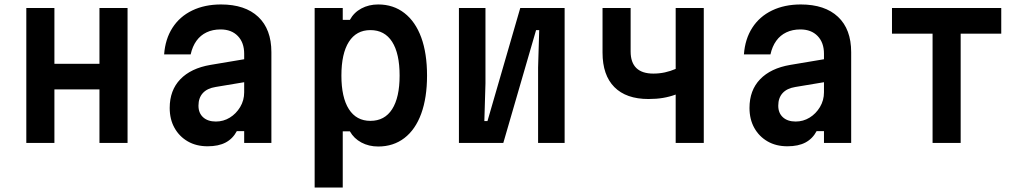

<svg xmlns="http://www.w3.org/2000/svg" viewBox="-20 -641 4590 861"><path d="M98 0V-605H224V-355H426V-605H552V0H426V-240H224V0Z M1085 -377V-274L947 -251Q909 -245 889.5 -223.5Q870 -202 870 -167Q870 -134 891 -115Q912 -96 948 -96Q982 -96 1010.5 -113.5Q1039 -131 1057 -161Q1075 -191 1075 -227V-400Q1075 -450 1046.5 -479.5Q1018 -509 969 -509Q934 -509 906.5 -496Q879 -483 861 -458Q843 -433 835 -397H716Q721 -466 753.5 -516.5Q786 -567 842 -594Q898 -621 971 -621Q1079 -621 1138 -565.5Q1197 -510 1197 -407V0H1075V-53H1042Q1024 -19 992 -2Q960 15 911 15Q860 15 822 -7Q784 -29 762.5 -67.5Q741 -106 741 -157Q741 -236 788.5 -285.5Q836 -335 924 -350Z M1391 200V-605H1517V-552H1549Q1567 -585 1600.5 -603Q1634 -621 1676 -621Q1744 -621 1793.5 -582.5Q1843 -544 1869 -473Q1895 -402 1895 -302Q1895 -203 1869 -131.5Q1843 -60 1793.5 -22Q1744 16 1676 16Q1634 16 1600.5 -2Q1567 -20 1549 -52H1517V200ZM1641 -99Q1705 -99 1738.5 -151.5Q1772 -204 1772 -302Q1772 -401 1738.5 -453.5Q1705 -506 1641 -506Q1578 -506 1544.5 -453.5Q1511 -401 1511 -302Q1511 -204 1544.5 -151.5Q1578 -99 1641 -99Z M2038 0V-605H2157V-267L2152 -98H2166L2313 -605H2512V0H2393V-338L2398 -506H2384L2237 0Z M3010 0V-217Q2983 -207 2953.5 -202Q2924 -197 2888 -197Q2788 -197 2735 -250.5Q2682 -304 2682 -405V-605H2808V-410Q2808 -361 2833.5 -336Q2859 -311 2910 -311Q2937 -311 2962 -316.5Q2987 -322 3010 -332V-605H3136V0Z M3685 -377V-274L3547 -251Q3509 -245 3489.5 -223.5Q3470 -202 3470 -167Q3470 -134 3491 -115Q3512 -96 3548 -96Q3582 -96 3610.5 -113.5Q3639 -131 3657 -161Q3675 -191 3675 -227V-400Q3675 -450 3646.5 -479.5Q3618 -509 3569 -509Q3534 -509 3506.5 -496Q3479 -483 3461 -458Q3443 -433 3435 -397H3316Q3321 -466 3353.5 -516.5Q3386 -567 3442 -594Q3498 -621 3571 -621Q3679 -621 3738 -565.5Q3797 -510 3797 -407V0H3675V-53H3642Q3624 -19 3592 -2Q3560 15 3511 15Q3460 15 3422 -7Q3384 -29 3362.5 -67.5Q3341 -106 3341 -157Q3341 -236 3388.5 -285.5Q3436 -335 3524 -350Z M4162 0V-490H3980V-605H4470V-490H4288V0Z"/></svg>

Font: Martian Mono SemiCondensed Medium
Style: Regular
Weight: 500
Width: 4
Designer: Roman Shamin
Foundry: Evil Martians
Version: Version 1.000